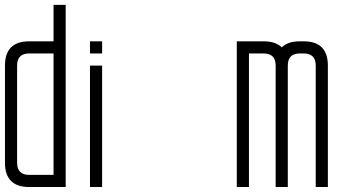

<svg xmlns="http://www.w3.org/2000/svg" viewBox="-20 -752 1436 772"><path d="M97.7 -537.1Q48.8 -537.1 48.8 -488.3V-97.7Q48.8 -48.8 97.7 -48.8H195.3V-537.1ZM97.7 0Q0 0 0 -97.7V-488.3Q0 -585.9 97.7 -585.9H195.3V-732.4H244.1V0Z M341.8 -537.1V-585.9H390.6V-537.1ZM341.8 0V-488.3H390.6V0Z M981 -537.1V0H932.1V-585.9H1039.6Q1088.4 -585.9 1112.8 -561.5Q1137.2 -585.9 1186 -585.9H1200.7Q1298.3 -585.9 1298.3 -488.3V0H1249.5V-488.3Q1249.5 -537.1 1200.7 -537.1H1186Q1137.2 -537.1 1137.2 -488.3V0H1088.4V-488.3Q1088.4 -537.1 1039.6 -537.1Z"/></svg>

Font: Daray
Style: Regular
Weight: 400
Designer: Maxim Raikov
Foundry: Maxim Raikov
Version: Version 1.00 May 24, 2021, initial release